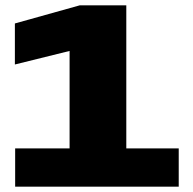

<svg xmlns="http://www.w3.org/2000/svg" viewBox="-20 -696 720 716"><path d="M36.5 0H646.5V-142.5H451V-676H277L35.5 -608.5V-455.5L239.5 -506V-142.5H36.5Z"/></svg>

Font: Anybody SemiExpanded ExtraBold
Style: Regular
Weight: 800
Width: 6
Version: Version 1.113;gftools[0.9.25]